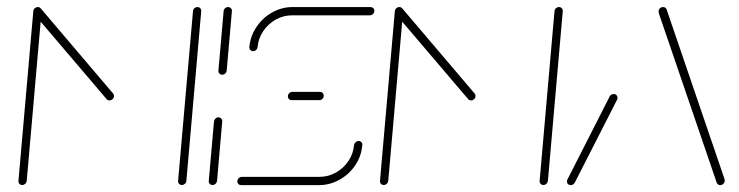

<svg xmlns="http://www.w3.org/2000/svg" viewBox="-20 -539 2152 559"><path d="M90 -518.5Q94.8 -518.5 98.1 -515Q101.5 -511.5 101.1 -506.7L57.8 -12.2Q57 -7 53.3 -3.7Q49.6 -0.4 44.8 -0.4Q39.6 -0.4 36.5 -3.9Q33.3 -7.4 33.7 -12.2L77 -506.7Q77.4 -511.5 81.3 -515Q85.2 -518.5 90 -518.5ZM311.9 -259.6Q311.9 -254.4 308 -250.6Q304.1 -246.7 298.9 -246.7Q293 -246.7 290.4 -250.4L80.4 -497Q77.4 -500 77.4 -505.6Q78.1 -510.4 81.9 -514.1Q85.6 -517.8 90.4 -517.8Q95.9 -517.8 99.3 -513.7L309.3 -266.7Q311.9 -264.1 311.9 -259.6ZM554.8 -518.5Q559.6 -518.5 563 -515Q566.3 -511.5 565.9 -506.7L522.6 -12.2Q521.9 -7 518.1 -3.7Q514.4 -0.4 509.6 -0.4Q504.4 -0.4 501.3 -3.9Q498.1 -7.4 498.5 -12.2L541.9 -506.7Q542.2 -511.5 546.1 -515Q550 -518.5 554.8 -518.5Z M598.9 -0.4Q593.7 -0.4 590.6 -3.9Q587.4 -7.4 587.8 -12.2L603 -185.2Q603.7 -190.4 607.4 -193.9Q611.1 -197.4 615.9 -197.4Q621.1 -197.4 624.3 -193.7Q627.4 -190 627 -185.2L611.9 -12.2Q611.1 -7 607.4 -3.7Q603.7 -0.4 598.9 -0.4ZM627 -321.5Q622.2 -321.5 618.9 -324.8Q615.6 -328.1 615.9 -333.3L631.1 -506.7Q631.5 -511.5 635.4 -515Q639.3 -518.5 644.1 -518.5Q648.9 -518.5 652.2 -515Q655.6 -511.5 655.2 -506.7L640 -333.3Q639.6 -328.5 635.9 -325Q632.2 -321.5 627 -321.5Z M1024.1 -128.5Q1028.9 -128.5 1032.2 -125Q1035.6 -121.5 1034.8 -116.3Q1032.2 -84.4 1014.3 -57.8Q996.3 -31.1 968.1 -15.6Q940 0 908.5 0H682.2Q677.4 0 674.3 -3Q671.1 -5.9 671.1 -10.7Q671.1 -16.3 675 -20.2Q678.9 -24.1 684.1 -24.1H910.4Q935.6 -24.1 957.8 -36.5Q980 -48.9 994.3 -70Q1008.5 -91.1 1010.7 -116.3Q1011.5 -121.5 1015.4 -125Q1019.3 -128.5 1024.1 -128.5ZM922.6 -260.4Q922.6 -255.2 918.7 -251.3Q914.8 -247.4 909.6 -247.4H829.3Q824.4 -247.4 821.3 -250.6Q818.1 -253.7 818.1 -258.5Q818.1 -263.7 822 -267.6Q825.9 -271.5 831.1 -271.5H911.5Q916.3 -271.5 919.4 -268.3Q922.6 -265.2 922.6 -260.4ZM717 -390Q712.2 -390 708.9 -393.5Q705.6 -397 705.9 -402.2Q708.9 -434.1 726.9 -460.7Q744.8 -487.4 772.8 -503Q800.7 -518.5 832.2 -518.5H1058.9Q1063.3 -518.5 1066.7 -515.4Q1070 -512.2 1070 -507.8Q1070 -502.2 1066.1 -498.3Q1062.2 -494.4 1057 -494.4H830.4Q805.2 -494.4 783 -482Q760.7 -469.6 746.5 -448.5Q732.2 -427.4 730 -402.2Q729.6 -397.4 725.9 -393.7Q722.2 -390 717 -390Z M1142.6 -518.5Q1147.4 -518.5 1150.7 -515Q1154.1 -511.5 1153.7 -506.7L1110.4 -12.2Q1109.6 -7 1105.9 -3.7Q1102.2 -0.4 1097.4 -0.4Q1092.2 -0.4 1089.1 -3.9Q1085.9 -7.4 1086.3 -12.2L1129.6 -506.7Q1130 -511.5 1133.9 -515Q1137.8 -518.5 1142.6 -518.5ZM1364.4 -259.6Q1364.4 -254.4 1360.6 -250.6Q1356.7 -246.7 1351.5 -246.7Q1345.6 -246.7 1343 -250.4L1133 -497Q1130 -500 1130 -505.6Q1130.7 -510.4 1134.4 -514.1Q1138.1 -517.8 1143 -517.8Q1148.5 -517.8 1151.9 -513.7L1361.9 -266.7Q1364.4 -264.1 1364.4 -259.6ZM1607.4 -518.5Q1612.2 -518.5 1615.6 -515Q1618.9 -511.5 1618.5 -506.7L1575.2 -12.2Q1574.4 -7 1570.7 -3.7Q1567 -0.4 1562.2 -0.4Q1557 -0.4 1553.9 -3.9Q1550.7 -7.4 1551.1 -12.2L1594.4 -506.7Q1594.8 -511.5 1598.7 -515Q1602.6 -518.5 1607.4 -518.5Z M1641.9 0Q1637 0 1633.9 -3Q1630.7 -5.9 1630.7 -10.7Q1630.7 -14.8 1632.2 -16.7L1755.2 -258.5Q1756.7 -261.5 1760 -263.3Q1763.3 -265.2 1767 -265.2Q1772.2 -265.2 1775.2 -261.7Q1778.1 -258.1 1777.8 -253.3Q1777.8 -250.7 1776.7 -248.9L1653.3 -7Q1651.5 -4.1 1648.5 -2Q1645.6 0 1641.9 0ZM2090 -13.3Q2090 -7.8 2086.1 -3.9Q2082.2 0 2077 0Q2070 0 2066.7 -7L1898.9 -498.1Q1898.5 -500.7 1898 -502.4Q1897.4 -504.1 1897.4 -505.6Q1897.4 -511.1 1901.3 -514.8Q1905.2 -518.5 1910.4 -518.5Q1914.1 -518.5 1916.9 -516.7Q1919.6 -514.8 1920.7 -511.9L2088.5 -20.4Q2090 -15.6 2090 -13.3Z"/></svg>

Font: 26F Galaxy Sans Thin
Style: Italic
Weight: 100
Italic angle: -4.99998°
Designer: C₂₉H₂₅N₃O₅
Version: Version 1.200